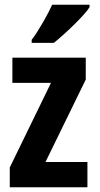

<svg xmlns="http://www.w3.org/2000/svg" viewBox="-20 -786 418 806"><path d="M113 -606H206C263 -652 339 -727 356 -756V-766H199C184 -732 142 -656 113 -619ZM21 0H347V-106H171L340 -452V-544H32V-438H194L21 -83Z"/></svg>

Font: Kathrein 77 Bold Condensed
Style: Regular
Weight: 700
Width: 3
Designer: Lazydogs Typefoundry, based on Open Sans by Ascender Corporation
Foundry: Lazydogs Typefoundry
Version: Version 1.003;PS 001.003;hotconv 1.0.88;makeotf.lib2.5.64775